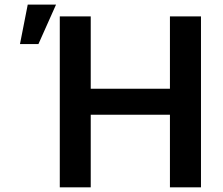

<svg xmlns="http://www.w3.org/2000/svg" viewBox="-20 -797 947 817"><path d="M234.4 0V-727.3H366.1V-419.4H703.1V-727.3H835.2V0H703.1V-308.9H366.1V0ZM65 -609.4 98 -777.3H218.4L143.5 -609.4Z"/></svg>

Font: InterMG SemiBold
Style: Regular
Weight: 600
Designer: Rasmus Andersson
Foundry: rsms
Version: Version 3.019;December 26, 2023;FontCreator 15.0.0.2955 64-b